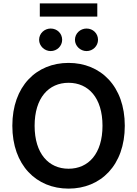

<svg xmlns="http://www.w3.org/2000/svg" viewBox="-20 -1111 815 1141"><path d="M721.6 -363.6C721.6 -598.7 578.1 -737.2 387.4 -737.2C196.4 -737.2 53.3 -598.7 53.3 -363.6C53.3 -128.9 196.4 9.9 387.4 9.9C578.1 9.9 721.6 -128.6 721.6 -363.6ZM185.7 -363.6C185.7 -529.1 269.2 -619 387.4 -619C506 -619 589.1 -529.1 589.1 -363.6C589.1 -198.2 506 -108.3 387.4 -108.3C269.2 -108.3 185.7 -198.2 185.7 -363.6ZM212.4 -874.3C212.4 -838.4 244 -807.5 281.2 -807.5C319.6 -807.5 349.4 -838.4 349.4 -874.3C349.4 -912.3 319.6 -941.4 281.2 -941.4C244 -941.4 212.4 -912.3 212.4 -874.3ZM216.6 -1012.4H558.2V-1090.9H216.6ZM425.4 -874.3C425.4 -838.4 457 -807.5 494.3 -807.5C532.7 -807.5 562.5 -838.4 562.5 -874.3C562.5 -912.3 532.7 -941.4 494.3 -941.4C457 -941.4 425.4 -912.3 425.4 -874.3Z"/></svg>

Font: Margiela Sans Semi Bold
Style: Regular
Weight: 600
Designer: Stefan Endress, Andreas Faust
Version: Version 1.100;FEAKit 1.0